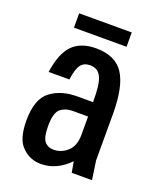

<svg xmlns="http://www.w3.org/2000/svg" viewBox="-128 -752 706 844"><g transform="rotate(20 224.5 -330.0)"><path d="M39 -149Q39 -249 89 -287Q138 -324 213 -324H287Q287 -367 283.5 -395.5Q280 -424 271.5 -441Q263 -458 250 -465Q237 -472 219 -472Q192 -472 177 -453Q162 -434 155 -382H58Q71 -473 110 -512Q149 -551 219 -551Q310 -551 348.5 -492Q387 -433 387 -305V-88L400 0H305L296 -51Q237 10 163 10Q112 10 76 -26Q39 -60 39 -149ZM214 -257Q184 -257 161 -240Q137 -222 137 -157Q137 -105 152.5 -86.5Q168 -68 195 -68Q231 -68 259.5 -94Q288 -120 288 -171V-257ZM96 -603V-670H342V-603Z"/></g></svg>

Font: Medium
Style: Regular
Weight: 500
Designer: Fernando Haro
Foundry: deFharo
Version: Version 1.787